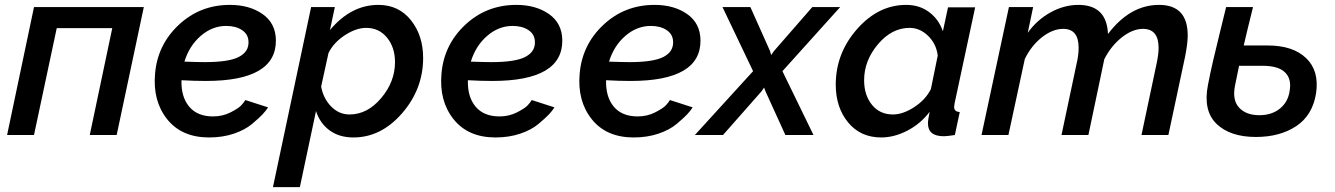

<svg xmlns="http://www.w3.org/2000/svg" viewBox="-20 -552 5459 785"><path d="M9 0 119 -523H568L457 0H347L439 -437H212L119 0Z M851 -76Q890 -76 922.5 -92.5Q955 -109 966.5 -121.5Q978 -134 983 -143L1076 -113Q1067 -99 1054 -85Q1041 -71 1011.5 -46Q982 -21 936 -5.5Q890 10 835 10Q723 10 663.5 -64.5Q604 -139 614 -251Q624 -369 711 -450.5Q798 -532 920 -532Q1000 -532 1053.5 -494.5Q1107 -457 1108 -388Q1110 -221 822 -221Q775 -221 722 -224Q720 -156 753.5 -116Q787 -76 851 -76ZM905 -446Q848 -446 801 -405.5Q754 -365 734 -300Q792 -298 818 -298Q916 -298 957 -319.5Q998 -341 996 -382Q995 -412 969.5 -429Q944 -446 905 -446Z M1252 -523H1349L1329 -429Q1415 -532 1527 -532Q1610 -532 1660 -469.5Q1710 -407 1710 -315Q1710 -188 1624 -89Q1538 10 1425 10Q1367 10 1327.5 -19Q1288 -48 1272 -98L1206 213H1096ZM1595 -298Q1595 -358 1562.5 -398Q1530 -438 1477 -438Q1436 -438 1390 -408Q1344 -378 1323 -335L1293 -198Q1302 -149 1334 -116.5Q1366 -84 1409 -84Q1482 -84 1538.5 -151Q1595 -218 1595 -298Z M2022 -76Q2061 -76 2093.5 -92.5Q2126 -109 2137.5 -121.5Q2149 -134 2154 -143L2247 -113Q2238 -99 2225 -85Q2212 -71 2182.5 -46Q2153 -21 2107 -5.5Q2061 10 2006 10Q1894 10 1834.5 -64.5Q1775 -139 1785 -251Q1795 -369 1882 -450.5Q1969 -532 2091 -532Q2171 -532 2224.5 -494.5Q2278 -457 2279 -388Q2281 -221 1993 -221Q1946 -221 1893 -224Q1891 -156 1924.5 -116Q1958 -76 2022 -76ZM2076 -446Q2019 -446 1972 -405.5Q1925 -365 1905 -300Q1963 -298 1989 -298Q2087 -298 2128 -319.5Q2169 -341 2167 -382Q2166 -412 2140.5 -429Q2115 -446 2076 -446Z M2587 -76Q2626 -76 2658.5 -92.5Q2691 -109 2702.5 -121.5Q2714 -134 2719 -143L2812 -113Q2803 -99 2790 -85Q2777 -71 2747.5 -46Q2718 -21 2672 -5.5Q2626 10 2571 10Q2459 10 2399.5 -64.5Q2340 -139 2350 -251Q2360 -369 2447 -450.5Q2534 -532 2656 -532Q2736 -532 2789.5 -494.5Q2843 -457 2844 -388Q2846 -221 2558 -221Q2511 -221 2458 -224Q2456 -156 2489.5 -116Q2523 -76 2587 -76ZM2641 -446Q2584 -446 2537 -405.5Q2490 -365 2470 -300Q2528 -298 2554 -298Q2652 -298 2693 -319.5Q2734 -341 2732 -382Q2731 -412 2705.5 -429Q2680 -446 2641 -446Z M3059 -261 2934 -523H3048L3128 -344L3133 -327L3145 -344L3301 -523H3415L3179 -261L3306 0H3191L3110 -178L3104 -194L3093 -178L2936 0H2821Z M3397 -206Q3397 -334 3484 -433Q3571 -532 3685 -532Q3740 -532 3779.5 -502Q3819 -472 3835 -424L3856 -522H3967L3883 -130Q3881 -118 3881 -115Q3881 -95 3904 -94L3884 0Q3852 5 3839 5Q3774 5 3774 -47Q3774 -63 3781 -95Q3744 -46 3690 -18Q3636 10 3583 10Q3498 10 3447.5 -51.5Q3397 -113 3397 -206ZM3786 -188 3814 -325Q3808 -373 3774.5 -405.5Q3741 -438 3699 -438Q3626 -438 3569.5 -371Q3513 -304 3513 -224Q3513 -163 3545 -123.5Q3577 -84 3631 -84Q3672 -84 3718.5 -114.5Q3765 -145 3786 -188Z M4105 -523H4204L4182 -418Q4220 -471 4275.5 -501.5Q4331 -532 4389 -532Q4505 -532 4510 -413Q4600 -532 4719 -532Q4836 -532 4836 -407Q4836 -374 4825 -319L4757 0H4647L4709 -293Q4717 -331 4717 -356Q4717 -434 4653 -434Q4611 -434 4567 -399.5Q4523 -365 4495 -310L4430 0H4320L4382 -293Q4390 -326 4390 -357Q4390 -434 4327 -434Q4284 -434 4240.5 -400Q4197 -366 4170 -311L4103 0H3993Z M5164 -366Q5266 -366 5320 -314.5Q5374 -263 5361 -172Q5347 -81 5280 -36.5Q5213 8 5115 8Q5009 8 4953.5 -46Q4898 -100 4919 -206Q4928 -253 4940 -304.5Q4952 -356 4969 -425Q4986 -494 4993 -523H5103Q5080 -431 5065 -366ZM5253 -182Q5261 -230 5233.5 -256.5Q5206 -283 5142 -283H5046Q5033 -222 5029 -200Q5018 -142 5046.5 -111.5Q5075 -81 5129 -81Q5180 -81 5213.5 -108.5Q5247 -136 5253 -182Z"/></svg>

Font: Raleway-v4020 SemiBold
Style: Italic
Weight: 600
Italic angle: -12°
Designer: Matt McInerney, Pablo Impallari, Rodrigo Fuenzalida
Foundry: Matt McInerney, Pablo Impallari, Rodrigo Fuenzalida
Version: Version 4.020;PS 004.020;hotconv 1.0.88;makeotf.lib2.5.64775